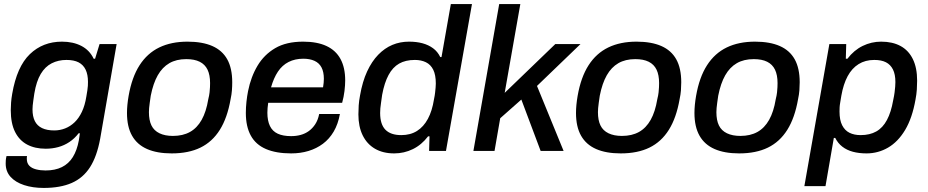

<svg xmlns="http://www.w3.org/2000/svg" viewBox="-20 -743 4568 945"><path d="M195 182Q141 182 98.5 168Q56 154 32 127.5Q8 101 8 62Q8 55 8.5 46.5Q9 38 12 25H113Q112 30 112 33Q112 36 112 39Q112 60 124 72.5Q136 85 157.5 90.5Q179 96 204 96Q251 96 284.5 79.5Q318 63 338.5 30Q359 -3 368 -52Q370 -62 371 -71.5Q372 -81 373 -87H367Q347 -61 321.5 -44Q296 -27 266.5 -19Q237 -11 205 -11Q152 -11 113.5 -31.5Q75 -52 54 -94Q33 -136 33 -201Q33 -218 34.5 -238Q36 -258 40 -281Q63 -415 127 -476.5Q191 -538 285 -538Q340 -538 380.5 -517Q421 -496 441 -454H448L470 -526H554L473 -60Q457 27 423 80Q389 133 333 157.5Q277 182 195 182ZM247 -101Q275 -101 300.5 -111Q326 -121 347 -141Q368 -161 383 -192.5Q398 -224 405 -268Q408 -286 410 -298.5Q412 -311 412.5 -321Q413 -331 413 -340Q413 -376 401.5 -400Q390 -424 367 -436Q344 -448 307 -448Q267 -448 234.5 -431.5Q202 -415 180.5 -379Q159 -343 149 -283Q146 -263 144 -248.5Q142 -234 141 -224Q140 -214 140 -205Q140 -170 151.5 -147Q163 -124 187 -112.5Q211 -101 247 -101Z M825 12Q753 12 704 -9.5Q655 -31 630 -75Q605 -119 605 -187Q605 -206 607 -227Q609 -248 613 -271Q629 -363 667 -422Q705 -481 764 -509.5Q823 -538 903 -538Q976 -538 1025 -516.5Q1074 -495 1098.5 -451Q1123 -407 1123 -338Q1123 -319 1121.5 -298.5Q1120 -278 1115 -255Q1099 -163 1062 -104Q1025 -45 966.5 -16.5Q908 12 825 12ZM831 -74Q880 -74 915 -93.5Q950 -113 972.5 -153Q995 -193 1005 -254Q1010 -274 1011.5 -288.5Q1013 -303 1013.5 -314Q1014 -325 1014 -334Q1014 -374 1001.5 -400Q989 -426 963 -439Q937 -452 897 -452Q848 -452 813.5 -432Q779 -412 756.5 -372.5Q734 -333 722 -272Q719 -252 717 -237Q715 -222 714 -211.5Q713 -201 713 -191Q713 -151 725.5 -125.5Q738 -100 765 -87Q792 -74 831 -74Z M1413 12Q1339 12 1289 -9.5Q1239 -31 1214.5 -75.5Q1190 -120 1190 -187Q1190 -214 1193 -242Q1196 -270 1201 -295Q1215 -365 1247.5 -419.5Q1280 -474 1334.5 -506Q1389 -538 1472 -538Q1541 -538 1587 -516.5Q1633 -495 1656 -452.5Q1679 -410 1679 -347Q1679 -324 1675.5 -295Q1672 -266 1664 -237H1300Q1298 -223 1297 -211.5Q1296 -200 1296 -188Q1296 -149 1308.5 -123Q1321 -97 1347 -85Q1373 -73 1413 -73Q1438 -73 1460 -79Q1482 -85 1500 -98Q1518 -111 1531.5 -131.5Q1545 -152 1551 -182H1653Q1644 -132 1622.5 -95.5Q1601 -59 1569.5 -35.5Q1538 -12 1498.5 0Q1459 12 1413 12ZM1314 -313H1570Q1572 -325 1573 -335.5Q1574 -346 1574 -355Q1574 -389 1562.5 -411Q1551 -433 1528 -443.5Q1505 -454 1473 -454Q1432 -454 1400.5 -438Q1369 -422 1348 -390.5Q1327 -359 1314 -313Z M1920 12Q1865 12 1825.5 -11Q1786 -34 1765 -77Q1744 -120 1744 -180Q1744 -201 1745.5 -224Q1747 -247 1752 -273Q1764 -342 1787 -391.5Q1810 -441 1841.5 -473.5Q1873 -506 1911 -522Q1949 -538 1993 -538Q2030 -538 2059.5 -530Q2089 -522 2111.5 -505.5Q2134 -489 2147 -462H2153L2199 -723H2303L2175 0H2092L2094 -72H2087Q2055 -30 2012 -9Q1969 12 1920 12ZM1955 -78Q2000 -78 2032.5 -98.5Q2065 -119 2086 -158Q2107 -197 2116 -254Q2120 -273 2121.5 -287Q2123 -301 2124 -312Q2125 -323 2125 -332Q2125 -374 2112.5 -399.5Q2100 -425 2076.5 -436.5Q2053 -448 2022 -448Q1976 -448 1944.5 -430Q1913 -412 1892.5 -374Q1872 -336 1861 -277Q1858 -254 1855.5 -238Q1853 -222 1852 -210Q1851 -198 1851 -187Q1851 -131 1877 -104.5Q1903 -78 1955 -78Z M2310 0 2437 -723H2541L2464 -286L2713 -526H2837L2623 -320L2754 0H2641L2546 -253L2442 -161L2414 0Z M3035 12Q2963 12 2914 -9.5Q2865 -31 2840 -75Q2815 -119 2815 -187Q2815 -206 2817 -227Q2819 -248 2823 -271Q2839 -363 2877 -422Q2915 -481 2974 -509.5Q3033 -538 3113 -538Q3186 -538 3235 -516.5Q3284 -495 3308.5 -451Q3333 -407 3333 -338Q3333 -319 3331.5 -298.5Q3330 -278 3325 -255Q3309 -163 3272 -104Q3235 -45 3176.5 -16.5Q3118 12 3035 12ZM3041 -74Q3090 -74 3125 -93.5Q3160 -113 3182.5 -153Q3205 -193 3215 -254Q3220 -274 3221.5 -288.5Q3223 -303 3223.5 -314Q3224 -325 3224 -334Q3224 -374 3211.5 -400Q3199 -426 3173 -439Q3147 -452 3107 -452Q3058 -452 3023.5 -432Q2989 -412 2966.5 -372.5Q2944 -333 2932 -272Q2929 -252 2927 -237Q2925 -222 2924 -211.5Q2923 -201 2923 -191Q2923 -151 2935.5 -125.5Q2948 -100 2975 -87Q3002 -74 3041 -74Z M3618 12Q3546 12 3497 -9.5Q3448 -31 3423 -75Q3398 -119 3398 -187Q3398 -206 3400 -227Q3402 -248 3406 -271Q3422 -363 3460 -422Q3498 -481 3557 -509.5Q3616 -538 3696 -538Q3769 -538 3818 -516.5Q3867 -495 3891.5 -451Q3916 -407 3916 -338Q3916 -319 3914.5 -298.5Q3913 -278 3908 -255Q3892 -163 3855 -104Q3818 -45 3759.5 -16.5Q3701 12 3618 12ZM3624 -74Q3673 -74 3708 -93.5Q3743 -113 3765.5 -153Q3788 -193 3798 -254Q3803 -274 3804.5 -288.5Q3806 -303 3806.5 -314Q3807 -325 3807 -334Q3807 -374 3794.5 -400Q3782 -426 3756 -439Q3730 -452 3690 -452Q3641 -452 3606.5 -432Q3572 -412 3549.5 -372.5Q3527 -333 3515 -272Q3512 -252 3510 -237Q3508 -222 3507 -211.5Q3506 -201 3506 -191Q3506 -151 3518.5 -125.5Q3531 -100 3558 -87Q3585 -74 3624 -74Z M3939 173 4062 -526H4145L4143 -454H4151Q4183 -496 4226 -517Q4269 -538 4317 -538Q4373 -538 4412.5 -516.5Q4452 -495 4473 -452Q4494 -409 4494 -346Q4494 -325 4492.5 -302Q4491 -279 4486 -253Q4470 -162 4435 -103.5Q4400 -45 4351 -16.5Q4302 12 4245 12Q4208 12 4178 4Q4148 -4 4126 -21Q4104 -38 4091 -64H4084L4043 173ZM4216 -78Q4261 -78 4293 -96Q4325 -114 4345.5 -152.5Q4366 -191 4376 -249Q4381 -272 4383 -288Q4385 -304 4386 -316.5Q4387 -329 4387 -339Q4387 -377 4375 -401Q4363 -425 4340.5 -436.5Q4318 -448 4283 -448Q4239 -448 4206 -427.5Q4173 -407 4152 -368Q4131 -329 4121 -272Q4118 -253 4115.5 -239Q4113 -225 4112.5 -214.5Q4112 -204 4112 -194Q4112 -152 4125 -126.5Q4138 -101 4161 -89.5Q4184 -78 4216 -78Z"/></svg>

Font: Archivo SemiBold Medium
Style: Italic
Weight: 500
Italic angle: -10°
Version: Version 2.001